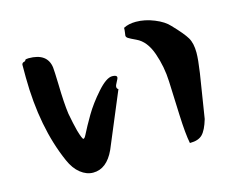

<svg xmlns="http://www.w3.org/2000/svg" viewBox="-94 -859 1188 955"><g transform="rotate(-15 500.0 -382.0)"><path d="M74 -591Q74 -650 74 -657Q76 -666 84 -668Q94 -670 94 -676Q98 -680 112 -680Q208 -680 218 -604Q220 -585 222 -518Q224 -419 232 -362Q242 -308 252 -270Q266 -222 272 -222Q278 -222 286 -238Q306 -278 336 -329Q366 -380 413 -433Q460 -486 490 -486Q514 -486 514 -474Q514 -468 505 -452.5Q496 -437 496 -429Q496 -420 504 -416L386 -134Q346 -47 276 -47Q242 -47 211 -71.5Q180 -96 160 -142Q76 -332 74 -591ZM606 -664Q606 -666 608 -678.5Q610 -691 610 -703Q636 -717 674 -717Q720 -717 768 -697.5Q816 -678 840 -651Q892 -597 909 -568Q926 -539 926 -491Q926 -456 916 -388L880 -161Q864 -107 843 -86Q822 -65 780 -65H778Q768 -114 764 -213Q760 -312 757 -388Q754 -464 729 -535.5Q704 -607 654 -630Q624 -644 615 -650Q606 -656 606 -664Z"/></g></svg>

Font: NaniFont Regular
Style: Regular
Weight: 400
Designer: Nanigashitei
Version: Version 1.036